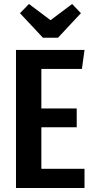

<svg xmlns="http://www.w3.org/2000/svg" viewBox="-20 -941 473 961"><path d="M390 -596H187V-398H364V-304H187V-96H403V0H60V-691H403ZM385 -875 270 -752H195L80 -875L125 -921L233 -840L341 -921Z"/></svg>

Font: Fira Sans Compressed Medium
Style: Regular
Weight: 500
Width: 1
Designer: bBox Type GmbH & Carrois Corporate GbR & Edenspiekermann AG
Foundry: bBox Type GmbH & Carrois Corporate GbR & Edenspiekermann AG
Version: Version 4.301